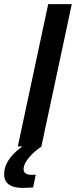

<svg xmlns="http://www.w3.org/2000/svg" viewBox="-43 -708 367 928"><path d="M43 0 190 -688H304L157 0ZM68 200Q34 200 14 191.5Q-6 183 -14.5 168.5Q-23 154 -23 135Q-23 95 4 58Q31 21 80 -10L158 0Q140 11 119.5 30Q99 49 85 70Q71 91 71 110Q71 122 80 129.5Q89 137 112 137Q115 137 119 137Q123 137 130 136L117 198Q105 199 92.5 199.5Q80 200 68 200Z"/></svg>

Font: Saira Thin Medium
Style: Italic
Weight: 500
Italic angle: -12°
Version: Version 1.101